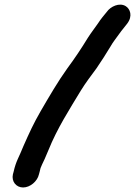

<svg xmlns="http://www.w3.org/2000/svg" viewBox="-20 -714 596 848"><path d="M152 56 155 45C158 30 159 27 166 12C172 1 181 -20 194 -51C233 -148 287 -231 337 -314C358 -348 383 -381 406 -412C427 -443 448 -475 467 -507C480 -530 493 -545 507 -565C518 -581 532 -596 542 -610C567 -643 555 -675 535 -687C507 -704 468 -685 452 -662C439 -646 425 -630 413 -611C398 -589 384 -572 368 -547C340 -501 310 -456 278 -413C235 -353 198 -289 159 -222C127 -166 112 -133 84 -70C63 -17 51 -4 40 45L37 56C30 87 51 114 82 114C113 114 145 87 152 56Z"/></svg>

Font: Electronic
Style: UltHvIt
Weight: 900
Version: Version 1.011